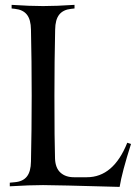

<svg xmlns="http://www.w3.org/2000/svg" viewBox="-20 -752 559 775"><path d="M19.5 0V-14.6L40.5 -16.6Q72.8 -19.5 88.6 -39.6Q104.5 -59.6 105 -100.1Q107.9 -227.1 107.9 -366.2Q107.9 -505.4 105 -632.3Q104.5 -672.9 88.6 -692.9Q72.8 -712.9 40.5 -716.3L26.9 -717.8V-732.4Q101.6 -727.5 153.8 -727.5Q206.1 -727.5 280.8 -732.4V-717.8L267.1 -716.3Q234.9 -712.9 219 -692.9Q203.1 -672.9 202.6 -632.3Q199.7 -505.4 199.7 -366.2Q199.7 -181.6 202.1 -111.8Q203.6 -73.7 224.1 -55.2Q244.6 -36.6 278.3 -36.6H330.6Q438 -36.6 493.7 -175.8L508.8 -170.9Q472.2 -56.2 462.9 2.4Q202.1 -4.9 153.8 -4.9Q101.1 -4.9 19.5 0Z"/></svg>

Font: Flanker
Style: Regular
Weight: 400
Designer: Flanker
Foundry: Flanker
Version: Version 2.027